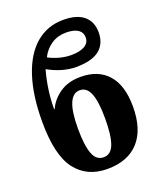

<svg xmlns="http://www.w3.org/2000/svg" viewBox="-142 -851 802 952"><g transform="rotate(-20 259.5 -375.0)"><path d="M35 -321Q35 -459 67.5 -558Q100 -657 161 -708.5Q222 -760 305 -760Q377 -760 413.5 -729Q450 -698 450 -642Q450 -582 410 -550Q370 -518 287 -518Q216 -518 140 -560Q112 -459 112 -359H115Q135 -404 179.5 -434.5Q224 -465 289 -465Q382 -465 433 -407.5Q484 -350 484 -238Q484 -117 426 -53.5Q368 10 260 10Q153 10 94 -67Q35 -144 35 -321ZM381 -640Q381 -667 359.5 -681.5Q338 -696 296 -696Q253 -696 219.5 -674Q186 -652 166 -613Q191 -599 222.5 -590.5Q254 -582 285 -582Q330 -582 355.5 -597Q381 -612 381 -640ZM334 -230Q334 -318 317 -361Q300 -404 263 -404Q190 -404 190 -229Q190 -140 206.5 -95.5Q223 -51 262 -51Q301 -51 317.5 -95.5Q334 -140 334 -230Z"/></g></svg>

Font: Noto Serif CondExtraBold
Style: Regular
Weight: 800
Width: 3
Designer: Monotype Design Team
Foundry: Monotype Imaging Inc.
Version: Version 1.001